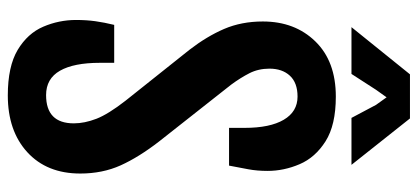

<svg xmlns="http://www.w3.org/2000/svg" viewBox="-312 -761 1081 497"><g transform="rotate(90 228.5 -512.5)"><path d="M31.7 -168.9Q31.7 -195.8 34.9 -218.8Q38.1 -241.7 44.4 -267.6H142.6V-230.5Q142.6 -163.1 163.1 -127.2Q183.6 -91.3 226.1 -91.3Q299.3 -91.3 299.3 -163.1Q299.3 -190.9 287.4 -221.7Q275.4 -252.4 240.7 -296.9L108.9 -462.4Q74.2 -507.3 54.9 -552.2Q35.6 -597.2 35.6 -652.3Q35.6 -735.4 87.2 -788.3Q138.7 -841.3 230 -841.3Q303.7 -841.3 345.7 -814.7Q387.7 -788.1 405 -747.6Q422.4 -707 422.4 -664.6Q422.4 -637.7 418.2 -615Q414.1 -592.3 408.7 -564.9H311V-605Q311 -670.9 290 -706.5Q269 -742.2 230 -742.2Q194.3 -742.2 176 -722.4Q157.7 -702.6 157.7 -669.4Q157.7 -641.1 169.4 -617.9Q181.2 -594.7 199.2 -570.3L346.2 -383.8Q386.7 -331.5 408 -284.4Q429.2 -237.3 429.2 -179.7Q429.2 -93.3 374 -42.7Q318.8 7.8 227.1 7.8Q151.9 7.8 109.1 -17.8Q66.4 -43.5 49.1 -84Q31.7 -124.5 31.7 -168.9ZM251.5 -945.3 231.9 -972.7 212.4 -945.3 171.4 -881.8H50.3L172.4 -1033.2H286.6L406.7 -881.8H285.2Z"/></g></svg>

Font: Fjalla One
Style: Regular
Weight: 400
Designer: Irina Smirnova, Eben Sorkin
Foundry: Sorkin Type
Version: Version 1.002; ttfautohint (v1.8.4.7-5d5b);gftools[0.9.25]